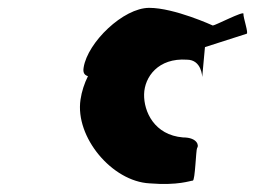

<svg xmlns="http://www.w3.org/2000/svg" viewBox="-20 -713 649 489"><path d="M193 -541C191 -529 194 -522 204 -519C195 -501 188 -480 185 -459C171 -364 265 -251 361 -246C434 -240 465 -253 471 -253C477 -253 479 -331 482 -336C487 -341 484 -363 446 -363C373 -369 346 -429 347 -473C348 -517 383 -566 456 -561C494 -561 495 -517 495 -517L502 -593L608 -627C614 -627 599 -669 600 -678C601 -686 528 -648 522 -648C522 -648 424 -693 360 -693C294 -693 203 -605 193 -541Z"/></svg>

Font: Ampere
Style: SCIta
Weight: 400
Version: Version 1